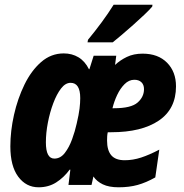

<svg xmlns="http://www.w3.org/2000/svg" viewBox="-20 -786 781 816"><path d="M144 10Q91 10 57.5 -35Q24 -80 24 -164Q24 -229 39.5 -298Q55 -367 84 -426.5Q113 -486 155 -522.5Q197 -559 251 -559Q286 -559 313.5 -542.5Q341 -526 358 -492H360L378 -549H474L469 -510Q490 -530 519 -544Q548 -558 586 -558Q652 -558 690 -519.5Q728 -481 728 -419Q728 -323 655 -273.5Q582 -224 453 -224H438Q436 -215 435.5 -206Q435 -197 435 -189Q435 -147 453 -126Q471 -105 510 -105Q545 -105 580 -116.5Q615 -128 657 -150L640 -32Q601 -10 565 0Q529 10 484 10Q443 10 417 -2.5Q391 -15 377 -36L369 0H271L279 -65H276Q251 -31 218.5 -10.5Q186 10 144 10ZM465 -326Q537 -326 564.5 -350Q592 -374 592 -407Q592 -426 581 -436.5Q570 -447 551 -447Q528 -447 509.5 -428.5Q491 -410 478 -382.5Q465 -355 458 -326ZM211 -112Q237 -112 255.5 -136Q274 -160 286.5 -194.5Q299 -229 306 -261Q315 -299 318 -324Q321 -349 321 -369Q321 -434 280 -434Q258 -434 239.5 -410Q221 -386 206.5 -347.5Q192 -309 183.5 -265Q175 -221 175 -181Q175 -112 211 -112ZM354 -617Q383 -652 411.5 -690.5Q440 -729 463 -766H628L627 -758Q616 -745 594 -724Q572 -703 546 -680Q520 -657 496.5 -637Q473 -617 459 -606H352Z"/></svg>

Font: Noto Sans Condensed ExtraBold
Style: Italic
Weight: 800
Width: 3
Italic angle: -12°
Designer: Monotype Design Team
Foundry: Monotype Imaging Inc.
Version: Version 2.013; ttfautohint (v1.8.4.7-5d5b)